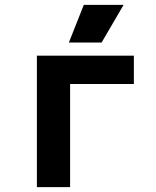

<svg xmlns="http://www.w3.org/2000/svg" viewBox="-20 -766 640 786"><path d="M131 0V-538H528V-422H267V0ZM262 -592 323 -746H486L396 -592Z"/></svg>

Font: Geist Mono ExtraBold
Style: Regular
Weight: 800
Monospace: yes
Designer: Basement.studio, Andrés Briganti, Mateo Zaragoza
Foundry: Basement.studio, Vercel, Andrés Briganti, Guido Ferreyra, Mateo Zaragoza
Version: Version 1.500; ttfautohint (v1.8.4.7-5d5b)